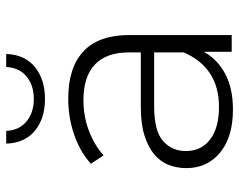

<svg xmlns="http://www.w3.org/2000/svg" viewBox="-96 -671 771 619"><g transform="rotate(-90 289.5 -361.5)"><path d="M430 -250H256Q176 -250 144 -221Q112 -192 112 -148Q112 -98 149.5 -69.5Q187 -41 254 -41Q319 -41 363 -70.5Q407 -100 430 -155ZM246 4Q157 4 107 -37.5Q57 -79 57 -146Q57 -176 67 -202.5Q77 -229 100.5 -249Q124 -269 161.5 -281Q199 -293 254 -293H430V-332Q430 -404 391 -441Q352 -478 276 -478Q223 -478 176.5 -460Q130 -442 98 -413L71 -454Q110 -489 165 -508Q220 -527 281 -527Q381 -527 433.5 -478Q486 -429 486 -330V0H432V-90Q408 -46 361 -21Q314 4 246 4ZM280 -602Q217 -602 177.5 -634.5Q138 -667 136 -727H177Q179 -685 207.5 -661.5Q236 -638 280 -638Q324 -638 352.5 -661.5Q381 -685 383 -727H425Q423 -667 383 -634.5Q343 -602 280 -602Z"/></g></svg>

Font: Montserrat-Alt1 Light
Style: Regular
Weight: 300
Designer: Differentunic
Foundry: Differentunic
Version: Version 7.222